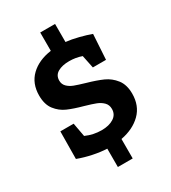

<svg xmlns="http://www.w3.org/2000/svg" viewBox="-227 -945 1057 1188"><g transform="rotate(-30 301.5 -350.5)"><path d="M362 -9V130H256V-1Q210 -3 157 -14Q104 -25 56 -43L58 -239H153L171 -141Q225 -117 284 -117Q337 -117 370.5 -138.5Q404 -160 404 -200Q404 -229 385.5 -247.5Q367 -266 340 -276.5Q313 -287 264 -301Q198 -319 156 -337.5Q114 -356 84.5 -394Q55 -432 55 -496Q55 -582 109.5 -634.5Q164 -687 256 -700V-831H362V-702Q402 -698 451 -685.5Q500 -673 535 -660L524 -481H430L411 -573Q369 -588 322 -588Q272 -588 240.5 -570Q209 -552 209 -514Q209 -488 226.5 -470.5Q244 -453 270.5 -443Q297 -433 345 -419Q412 -400 455.5 -380.5Q499 -361 529.5 -322Q560 -283 560 -219Q560 -133 506 -79.5Q452 -26 362 -9Z"/></g></svg>

Font: Bitter Pro OGT
Style: Bold
Weight: 700
Designer: Sol Matas, and Bitter project Authors
Foundry: Sol Matas
Version: Version 2.110